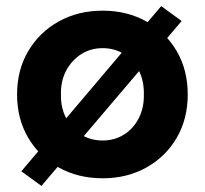

<svg xmlns="http://www.w3.org/2000/svg" viewBox="-20 -575 673 630"><path d="M116 35 50 -13 509 -555 576 -506ZM36 -265Q36 -345 72.5 -407Q109 -469 172.5 -504.5Q236 -540 317 -540Q397 -540 460.5 -504.5Q524 -469 560 -407Q596 -345 596 -265Q596 -185 560 -123Q524 -61 460.5 -25.5Q397 10 317 10Q236 10 172.5 -25.5Q109 -61 72.5 -123Q36 -185 36 -265ZM452 -265Q453 -309 435.5 -343.5Q418 -378 387 -397.5Q356 -417 317 -417Q277 -417 246 -397Q215 -377 197 -343Q179 -309 180 -265Q179 -222 197 -187.5Q215 -153 246 -133.5Q277 -114 317 -114Q356 -114 387 -133.5Q418 -153 435.5 -187.5Q453 -222 452 -265Z"/></svg>

Font: Our Lexend SemiBold
Style: Regular
Weight: 600
Designer: Bonnie Shaver-Troup, Thomas Jockin
Foundry: Lexend
Version: Version 1.007